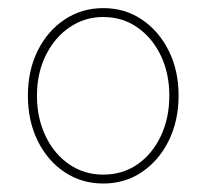

<svg xmlns="http://www.w3.org/2000/svg" viewBox="-20 -755 499 464"><path d="M229.5 -311.5Q177.2 -311.5 136 -339.1Q94.7 -366.7 71 -414.8Q47.4 -462.9 47.4 -523.9Q47.4 -584.5 71 -632.3Q94.7 -680.2 136.2 -707.8Q177.7 -735.4 229.5 -735.4Q282.2 -735.4 323.2 -707.5Q364.3 -679.7 387.9 -632.1Q411.6 -584.5 411.6 -523.9Q411.6 -463.4 387.9 -415.3Q364.3 -367.2 323.2 -339.4Q282.2 -311.5 229.5 -311.5ZM229.5 -333Q276.4 -333 312.3 -357.9Q348.1 -382.8 368.7 -426.3Q389.2 -469.7 389.2 -523.9Q389.2 -577.6 368.7 -620.6Q348.1 -663.6 312 -688.7Q275.9 -713.9 229.5 -713.9Q184.1 -713.9 147.7 -688.7Q111.3 -663.6 90.3 -620.6Q69.3 -577.6 69.3 -523.9Q69.3 -469.7 90.1 -426.3Q110.8 -382.8 147.2 -357.9Q183.6 -333 229.5 -333Z"/></svg>

Font: Inter 16pt Thin
Style: Regular
Weight: 250
Version: Version 4.001;git-66647c0bb